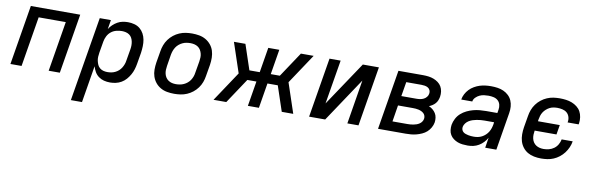

<svg xmlns="http://www.w3.org/2000/svg" viewBox="-50 -980 5099 1646"><g transform="rotate(10 2500.0 -156.5)"><path d="M29 0 115 -520H545L459 0H362L434 -436H198L126 0Z M593 215 715 -520H812L799 -440Q812 -461 830 -478Q848 -495 869.5 -507Q891 -519 914 -523.5Q937 -528 960 -528Q989 -528 1016.5 -520.5Q1044 -513 1064.5 -496Q1085 -479 1098 -455Q1111 -431 1116 -403.5Q1121 -376 1120 -347Q1119 -318 1115 -289L1098 -189Q1094 -165 1086.5 -140.5Q1079 -116 1066 -93Q1053 -70 1035.5 -50Q1018 -30 995 -16.5Q972 -3 946.5 2.5Q921 8 897 8Q869 8 843.5 1.5Q818 -5 797 -20.5Q776 -36 763 -58.5Q750 -81 743 -106L690 215ZM859 -76Q876 -76 893 -79Q910 -82 926.5 -90Q943 -98 956.5 -110Q970 -122 979.5 -137.5Q989 -153 995 -169.5Q1001 -186 1003 -203L1020 -303Q1023 -320 1023 -337.5Q1023 -355 1019.5 -371.5Q1016 -388 1008 -402.5Q1000 -417 986.5 -426.5Q973 -436 956 -440Q939 -444 922 -444Q898 -444 873 -437.5Q848 -431 828 -415Q808 -399 796 -375.5Q784 -352 780 -328L763 -228Q760 -210 759 -191.5Q758 -173 762 -155.5Q766 -138 773 -122.5Q780 -107 793.5 -96Q807 -85 824 -80.5Q841 -76 859 -76Z M1455 8Q1423 8 1392.5 2.5Q1362 -3 1336 -18Q1310 -33 1291.5 -56Q1273 -79 1263.5 -107.5Q1254 -136 1254 -167.5Q1254 -199 1259 -231L1276 -331Q1280 -358 1290 -385Q1300 -412 1317.5 -436Q1335 -460 1358.5 -478.5Q1382 -497 1409 -508.5Q1436 -520 1463.5 -524Q1491 -528 1518 -528Q1550 -528 1580.5 -522.5Q1611 -517 1637 -502Q1663 -487 1682 -464Q1701 -441 1710 -412.5Q1719 -384 1719.5 -352.5Q1720 -321 1715 -289L1698 -189Q1694 -162 1684 -135Q1674 -108 1656.5 -84Q1639 -60 1615.5 -41.5Q1592 -23 1565 -11.5Q1538 0 1510 4Q1482 8 1455 8ZM1455 -76Q1472 -76 1489.5 -79Q1507 -82 1523.5 -89.5Q1540 -97 1554.5 -109Q1569 -121 1579 -136.5Q1589 -152 1595 -169Q1601 -186 1603 -203L1620 -303Q1623 -321 1623.5 -338.5Q1624 -356 1619.5 -372.5Q1615 -389 1606.5 -403Q1598 -417 1584 -426.5Q1570 -436 1553 -440Q1536 -444 1518 -444Q1501 -444 1483.5 -441Q1466 -438 1450 -430.5Q1434 -423 1419.5 -411Q1405 -399 1395 -383.5Q1385 -368 1379 -351Q1373 -334 1370 -317L1354 -217Q1351 -199 1350.5 -181.5Q1350 -164 1354 -147.5Q1358 -131 1367 -117Q1376 -103 1390 -93.5Q1404 -84 1420.5 -80Q1437 -76 1455 -76Z M2491 0H2391L2318 -218H2228L2192 0H2096L2132 -218H2053L1908 0H1797L1970 -260L1883 -520H1983L2056 -302H2146L2182 -520H2278L2242 -302H2321L2466 -520H2577L2404 -260Z M2629 0 2715 -520H2812L2748 -136L3005 -520H3145L3059 0H2962L3025 -384L2769 0Z M3229 0 3315 -520H3530Q3554 -520 3577.5 -517Q3601 -514 3622 -506Q3643 -498 3661.5 -484.5Q3680 -471 3691 -452Q3702 -433 3705.5 -409.5Q3709 -386 3705 -362Q3702 -346 3696 -331Q3690 -316 3679 -303.5Q3668 -291 3654 -282Q3640 -273 3625 -267Q3644 -259 3659 -246.5Q3674 -234 3684.5 -217.5Q3695 -201 3698 -180Q3701 -159 3698 -138Q3694 -115 3681.5 -92.5Q3669 -70 3650.5 -53.5Q3632 -37 3608.5 -26.5Q3585 -16 3562 -10Q3539 -4 3515.5 -2Q3492 0 3469 0ZM3377 -311H3509Q3525 -311 3540.5 -313.5Q3556 -316 3570.5 -323Q3585 -330 3596 -343.5Q3607 -357 3609 -373Q3612 -388 3606 -402Q3600 -416 3587.5 -423.5Q3575 -431 3560 -433.5Q3545 -436 3530 -436H3398ZM3340 -84H3469Q3482 -84 3495 -85Q3508 -86 3521.5 -88.5Q3535 -91 3548 -95.5Q3561 -100 3573 -108Q3585 -116 3593 -128Q3601 -140 3603 -153Q3605 -166 3601 -178.5Q3597 -191 3588 -199.5Q3579 -208 3567.5 -213.5Q3556 -219 3543.5 -222Q3531 -225 3517.5 -226Q3504 -227 3491 -227H3363Z M4011 8Q3988 8 3965.5 5.5Q3943 3 3923 -4.5Q3903 -12 3885.5 -25Q3868 -38 3857 -56.5Q3846 -75 3843.5 -97.5Q3841 -120 3844 -143Q3849 -171 3863 -198Q3877 -225 3899.5 -245Q3922 -265 3949 -278Q3976 -291 4004 -298.5Q4032 -306 4060.5 -308.5Q4089 -311 4116 -311H4213L4218 -341Q4222 -363 4216.5 -384.5Q4211 -406 4195.5 -420Q4180 -434 4158 -439Q4136 -444 4113 -444Q4094 -444 4074.5 -441.5Q4055 -439 4036.5 -430.5Q4018 -422 4002.5 -406.5Q3987 -391 3984 -371H3888Q3892 -396 3904 -419Q3916 -442 3934 -461Q3952 -480 3975.5 -493.5Q3999 -507 4022.5 -514.5Q4046 -522 4071 -525Q4096 -528 4120 -528Q4149 -528 4177 -524Q4205 -520 4229.5 -509Q4254 -498 4273.5 -479.5Q4293 -461 4303.5 -436.5Q4314 -412 4316 -384Q4318 -356 4313 -327L4259 0H4162L4176 -89Q4164 -67 4146 -48Q4128 -29 4106 -16Q4084 -3 4059.5 2.5Q4035 8 4011 8ZM4049 -76Q4067 -76 4084.5 -79.5Q4102 -83 4118.5 -91.5Q4135 -100 4149.5 -113.5Q4164 -127 4173.5 -143Q4183 -159 4188.5 -176Q4194 -193 4197 -211L4199 -228H4116Q4099 -228 4082.5 -226.5Q4066 -225 4049 -222Q4032 -219 4015 -213.5Q3998 -208 3982.5 -198.5Q3967 -189 3955.5 -174Q3944 -159 3941 -142Q3939 -129 3943 -117.5Q3947 -106 3956 -98.5Q3965 -91 3976.5 -87Q3988 -83 4000 -80.5Q4012 -78 4024.5 -77Q4037 -76 4049 -76Z M4649 8Q4618 8 4587.5 2Q4557 -4 4532 -18.5Q4507 -33 4489 -56.5Q4471 -80 4462.5 -108.5Q4454 -137 4454 -168.5Q4454 -200 4459 -231L4476 -331Q4480 -358 4490 -385Q4500 -412 4517.5 -436Q4535 -460 4558.5 -478.5Q4582 -497 4609 -508.5Q4636 -520 4663.5 -524Q4691 -528 4719 -528Q4746 -528 4773 -524.5Q4800 -521 4824.5 -511.5Q4849 -502 4869.5 -486Q4890 -470 4902 -448Q4914 -426 4918 -399Q4922 -372 4918 -345L4916 -336H4820L4821 -341Q4825 -364 4818 -385.5Q4811 -407 4795 -420.5Q4779 -434 4756.5 -439Q4734 -444 4712 -444Q4695 -444 4678 -441Q4661 -438 4645.5 -430Q4630 -422 4616 -409.5Q4602 -397 4592.5 -382Q4583 -367 4578 -350.5Q4573 -334 4570 -317L4568 -302H4758L4744 -218H4554V-217Q4551 -199 4550.5 -181.5Q4550 -164 4554 -147Q4558 -130 4567.5 -116Q4577 -102 4591 -93Q4605 -84 4621.5 -80Q4638 -76 4656 -76Q4679 -76 4702.5 -82Q4726 -88 4746 -102.5Q4766 -117 4778.5 -139Q4791 -161 4795 -183V-184H4891V-183Q4887 -157 4875.5 -130.5Q4864 -104 4846.5 -81Q4829 -58 4806 -40Q4783 -22 4757 -11Q4731 0 4703.5 4Q4676 8 4649 8Z"/></g></svg>

Font: Iosevka Aile Medium Oblique
Style: Regular
Weight: 500
Italic angle: -9°
Designer: Belleve Invis
Foundry: Belleve Invis
Version: Version 31.1.0; ttfautohint (v1.8.4)